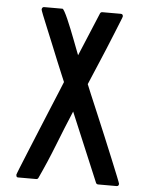

<svg xmlns="http://www.w3.org/2000/svg" viewBox="-54 -823 666 853"><g transform="rotate(5 279.0 -396.0)"><path d="M190 -778Q193 -778 200 -765.5Q207 -753 215.5 -733.5Q224 -714 233.5 -690.5Q243 -667 251.5 -644.5Q260 -622 267 -604Q274 -586 277 -578L358 -772Q361 -778 368 -778H450Q460 -778 460 -767Q460 -765 451 -743Q442 -721 429 -688.5Q416 -656 400 -617.5Q384 -579 369.5 -545Q355 -511 344.5 -486Q334 -461 331 -454Q334 -446 348.5 -411.5Q363 -377 383 -330Q403 -283 425 -230Q447 -177 465.5 -132Q484 -87 496 -57Q508 -27 508 -25Q508 -14 498 -14H416Q409 -14 406 -20L277 -327Q245 -251 214.5 -173Q184 -95 149 -20Q146 -14 140 -14H58Q53 -14 51.5 -18Q50 -22 50 -25Q50 -27 62 -57Q74 -87 92.5 -132Q111 -177 132.5 -229.5Q154 -282 173.5 -329Q193 -376 207.5 -411Q222 -446 225 -454Q222 -461 211.5 -486Q201 -511 187 -545Q173 -579 157.5 -617.5Q142 -656 128.5 -688Q115 -720 106.5 -742Q98 -764 98 -766Q98 -771 100.5 -774.5Q103 -778 108 -778Z"/></g></svg>

Font: Kanalisirung
Style: Regular
Weight: 500
Designer: Peter Wiegel
Foundry: Peter Wiegel
Version: 1.000